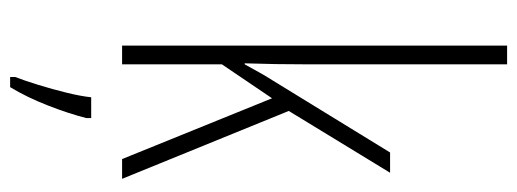

<svg xmlns="http://www.w3.org/2000/svg" viewBox="-341 -459 1021 379"><g transform="rotate(90 169.5 -269.5)"><path d="M107 -365Q107 -332 106.5 -303Q106 -274 105 -242H107Q116 -258 122.5 -270Q129 -282 138 -296L281 -529H321L199 -329L333 0H294L174 -296L107 -197V0H70V-760H107ZM213 71Q204 106 188 147Q172 188 152 221H132V211Q139 193 147.5 165.5Q156 138 163 109.5Q170 81 172 61H213Z"/></g></svg>

Font: Noto Sans Arabic ExtCond ExtLt
Style: Regular
Weight: 200
Width: 2
Designer: Monotype Design Team, Nadine Chahine, Nizar Qandah and Khaled Hosny
Foundry: Monotype Imaging Inc.
Version: Version 2.012; ttfautohint (v1.8.4.7-5d5b)